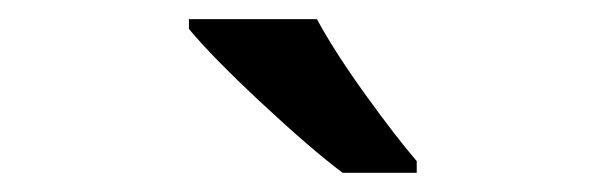

<svg xmlns="http://www.w3.org/2000/svg" viewBox="-20 -786 632 200"><path d="M336.9 -606Q303.2 -631.3 251.7 -679.4Q200.2 -727.5 176.8 -755.9V-766.1H310.1Q328.6 -731.9 360.6 -687.5Q392.6 -643.1 414.1 -618.2V-606Z"/></svg>

Font: f1_44652          
Style: Regular
Weight: 600
Foundry: Ascender Corporation
Version: Version 1.10